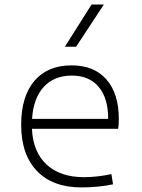

<svg xmlns="http://www.w3.org/2000/svg" viewBox="-20 -815 626 845"><path d="M338.4 9.8Q211.9 9.8 142.6 -62.5Q73.2 -134.8 73.2 -265.6Q73.2 -390.6 131.3 -459Q189.5 -527.3 295.4 -527.3Q394 -527.3 448.5 -465.3Q502.9 -403.3 502.9 -291Q502.9 -263.7 500 -248H120.6Q125 -147 184.8 -91.1Q244.6 -35.2 350.1 -35.2Q377.4 -35.2 409.7 -38.8Q441.9 -42.5 470.2 -48.8L477.5 -3.9Q449.7 2.4 412.8 6.1Q376 9.8 338.4 9.8ZM121.1 -292H456.1Q456.1 -382.8 414.3 -432.6Q372.6 -482.4 296.4 -482.4Q218.3 -482.4 172.6 -432.6Q127 -382.8 121.1 -292ZM265.6 -609.4 382.8 -794.9H437L314.9 -609.4Z"/></svg>

Font: Cascadia Code NF ExtraLight
Style: Regular
Weight: 200
Monospace: yes
Designer: Aaron Bell
Foundry: Saja Typeworks
Version: Version 2404.023; ttfautohint (v1.8.4)